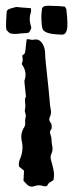

<svg xmlns="http://www.w3.org/2000/svg" viewBox="-20 -665 262 687"><path d="M93.8 2.9Q83.5 2.9 75.2 -6.3L64 -18.1L65.9 -54.2L47.9 -69.3Q47.4 -73.2 47.4 -77.1Q47.4 -88.4 52.7 -98.6Q60.5 -118.2 60.5 -138.2Q60.5 -149.9 57.6 -161.6Q56.2 -168.9 56.2 -175.8Q56.2 -192.4 64.9 -207Q70.3 -214.4 70.3 -223.6Q70.3 -227.1 69.8 -230.5Q69.8 -237.3 71 -242.2Q72.3 -247.1 72.3 -252Q71.8 -256.3 70.3 -261.2Q68.8 -266.1 68.8 -269Q68.8 -271.5 69.3 -273.4Q70.8 -279.8 70.8 -286.1Q70.8 -290.5 70.1 -295.2Q69.3 -299.8 69.3 -307.6Q69.3 -314 72.8 -319.8Q68.4 -364.3 67.9 -366.2Q67.4 -370.6 67.4 -374.5Q67.4 -377.9 68.8 -380.9Q71.3 -389.6 71.3 -398.4Q71.3 -414.1 62.5 -428.2L57.6 -436Q61.5 -445.3 61.5 -451.7Q61.5 -454.6 59.6 -465.8Q67.4 -472.2 68.8 -474.6Q70.8 -479.5 74.2 -515.1L75.7 -524.9Q77.6 -524.4 82 -524.4Q85 -524.4 86.9 -523.9Q90.8 -522.5 94.7 -522.5Q97.2 -522.5 100.1 -522.9Q104.5 -523.9 108.4 -523.9Q122.6 -523.9 132.1 -508.5Q141.6 -493.2 141.6 -470.7Q141.6 -462.4 144.5 -434.1Q156.2 -326.7 157.2 -309.6Q158.2 -292.5 161.1 -274.9Q162.6 -270 162.6 -264.6Q162.6 -255.9 159.2 -248Q156.2 -242.7 156.2 -237.8Q156.2 -232.4 160.4 -227.1Q164.6 -221.7 164.8 -217.8Q165 -213.9 165 -210.9Q165 -207.5 164.6 -204.1Q158.7 -197.3 158.7 -191.4Q158.7 -189 159.7 -186Q164.6 -173.8 164.6 -160.6Q165 -152.8 166.5 -145Q168 -139.2 168 -133.3Q168 -122.6 163.1 -112.8Q161.1 -107.4 161.1 -101.6Q161.1 -96.7 162.6 -91.3Q162.6 -90.8 163.1 -90.3Q173.3 -55.7 173.3 -39.6Q173.3 -30.3 171.4 -21Q167.5 -17.6 163.3 -15.4Q159.2 -13.2 156 -10.7Q152.8 -8.3 150.6 -3.7Q148.4 1 145.3 1.2Q142.1 1.5 140.6 1.5Q137.2 1.5 133.8 0.5Q127 -2 119.6 -2Q110.4 -2 101.6 1.5Q97.2 2.9 93.8 2.9ZM37.1 -543.5Q17.1 -543.5 12.5 -548.1Q7.8 -552.7 2.9 -558.1Q2 -564 1.5 -572.3Q1.5 -588.9 3.9 -622.6Q4.4 -630.9 18.6 -634.8Q28.3 -637.7 38.1 -640.1Q48.3 -638.7 90.8 -635.7L91.3 -627.9Q91.3 -622.6 90.3 -620.1Q86.4 -609.4 86.4 -597.7Q86.4 -584.5 91.3 -569.8Q91.8 -568.4 91.8 -566.4Q91.8 -563.5 90.3 -560.3Q88.9 -557.1 87.4 -554.7Q85.9 -552.2 84.2 -549.3Q82.5 -546.4 55.2 -545.4ZM217.3 -632.3Q221.2 -601.6 221.2 -580.6Q221.2 -570.3 220.2 -562.5Q219.7 -556.2 214.4 -546.9Q210.4 -541 201.2 -541Q197.8 -541 193.8 -541.5Q136.7 -543 131.8 -563.5Q128.4 -574.7 127.9 -600.6L128.4 -615.7L129.9 -630.9Q130.4 -644.5 151.9 -644.5H152.8Q159.7 -644 193.8 -643.1L212.4 -641.1Q217.3 -632.8 217.3 -632.3Z"/></svg>

Font: Kurland
Style: Regular
Weight: 400
Designer: GGBot
Version: 0.22